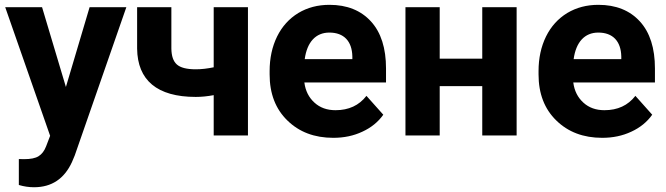

<svg xmlns="http://www.w3.org/2000/svg" viewBox="-20 -558 2744 791"><path d="M153.3 -528.3H1.5L186.5 1.5L169.9 44.9C162.6 64 152.3 77.1 139.2 85.4C126 93.8 106 97.7 79.1 97.7L57.6 97.2V204.1C78.6 210.4 99.6 213.4 120.1 213.4C192.9 213.4 244.6 178.7 276.4 109.9L288.1 82L500.5 -528.3H349.1L251.5 -199.7Z M1001.5 -528.3H860.4V-280.8C834.5 -275.4 810.1 -272.5 786.6 -272.5C749 -272.5 723.1 -279.3 708.5 -292.5C693.8 -305.7 686.5 -327.1 686 -357.9V-528.3H544.9V-357.9C546.4 -227.5 627 -158.7 786.6 -158.7C809.6 -158.7 834 -161.1 860.4 -166V0H1001.5Z M1353 9.8C1397 9.8 1437 1.5 1473.1 -15.6C1509.3 -32.2 1538.1 -55.7 1559.1 -85.4L1489.7 -163.1C1459 -123.5 1416.5 -104 1362.3 -104C1327.1 -104 1298.3 -114.3 1275.4 -135.3C1252.4 -156.2 1238.3 -183.6 1233.9 -218.3H1570.3V-275.9C1570.3 -359.4 1549.8 -424.3 1508.3 -469.7C1466.8 -515.1 1409.7 -538.1 1337.4 -538.1C1289.1 -538.1 1246.6 -526.9 1209 -504.4C1171.4 -481.4 1142.1 -449.2 1121.6 -407.7C1101.1 -365.7 1090.8 -318.4 1090.8 -265.1V-251.5C1090.8 -172.4 1115.2 -108.9 1164.1 -61.5C1212.4 -14.2 1275.4 9.8 1353 9.8ZM1336.9 -423.8C1397 -423.8 1430.2 -388.2 1431.6 -325.7V-314.5H1235.4C1245.1 -384.8 1280.8 -423.8 1336.9 -423.8Z M2108.4 -528.3H1966.8V-316.4H1791.5V-528.3H1650.4V0H1791.5V-203.1H1966.8V0H2108.4Z M2460.9 9.8C2504.9 9.8 2544.9 1.5 2581.1 -15.6C2617.2 -32.2 2646 -55.7 2667 -85.4L2597.7 -163.1C2566.9 -123.5 2524.4 -104 2470.2 -104C2435.1 -104 2406.2 -114.3 2383.3 -135.3C2360.4 -156.2 2346.2 -183.6 2341.8 -218.3H2678.2V-275.9C2678.2 -359.4 2657.7 -424.3 2616.2 -469.7C2574.7 -515.1 2517.6 -538.1 2445.3 -538.1C2397 -538.1 2354.5 -526.9 2316.9 -504.4C2279.3 -481.4 2250 -449.2 2229.5 -407.7C2209 -365.7 2198.7 -318.4 2198.7 -265.1V-251.5C2198.7 -172.4 2223.1 -108.9 2272 -61.5C2320.3 -14.2 2383.3 9.8 2460.9 9.8ZM2444.8 -423.8C2504.9 -423.8 2538.1 -388.2 2539.6 -325.7V-314.5H2343.3C2353 -384.8 2388.7 -423.8 2444.8 -423.8Z"/></svg>

Font: Roboto
Style: Bold
Weight: 700
Designer: Google
Version: Version 2.137; 2017